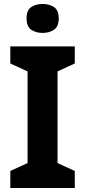

<svg xmlns="http://www.w3.org/2000/svg" viewBox="-20 -948 429 968"><path d="M357 0H32V-86L119 -126V-588L32 -628V-714H357V-628L270 -588V-126L357 -86ZM195 -928Q228 -928 252 -912.5Q276 -897 276 -855Q276 -814 252 -798Q228 -782 195 -782Q161 -782 137.5 -798Q114 -814 114 -855Q114 -897 137.5 -912.5Q161 -928 195 -928Z"/></svg>

Font: Noto Sans Gurmukhi
Style: Regular
Weight: 400
Designer: Jelle Bosma - Monotype Design Team
Foundry: Monotype Imaging Inc.
Version: Version 2.003